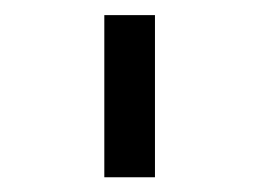

<svg xmlns="http://www.w3.org/2000/svg" viewBox="-20 -741 342 254"><path d="M185 -506.5H118V-721H185Z"/></svg>

Font: Acari Sans
Style: Regular
Weight: 400
Designer: Alfredo Marco Pradil and Stefan Peev (font) & Cristiano Sobral (main changes)
Foundry: Alfredo Marco Pradil and Stefan Peev (font) & Cristiano Sobral (main changes)
Version: Version 1.063; ttfautohint (v1.8.3)